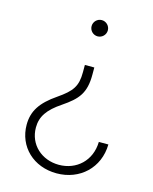

<svg xmlns="http://www.w3.org/2000/svg" viewBox="-112 -626 713 892"><g transform="rotate(15 244.5 -180.0)"><path d="M289.1 -293.9V-329.1H243.7V-293.9C243.7 -226.6 223.6 -198.7 157.7 -153.3C85 -103.5 54.2 -57.1 54.2 8.8C54.2 114.3 135.3 191.4 246.6 191.4C357.9 191.4 442.9 112.8 444.8 -0.5H398.9C397 90.8 330.6 150.4 246.6 150.4C164.1 150.4 99.1 92.8 99.1 10.3C99.1 -43 126 -81.1 188.5 -123C259.3 -170.9 289.1 -206.1 289.1 -293.9ZM266.1 -550.8C244.6 -550.8 227.1 -533.2 227.1 -511.7C227.1 -490.2 244.6 -472.7 266.1 -472.7C287.6 -472.7 305.2 -490.2 305.2 -511.7C305.2 -533.2 287.6 -550.8 266.1 -550.8Z"/></g></svg>

Font: Raveo ExtraLight
Style: Regular
Weight: 200
Designer: Jakub Foglar, Rasmus Andersson (Inter)
Foundry: Jakubfoglar.com
Version: Version 1.100;Glyphs 3.2.3 (3260)